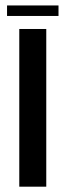

<svg xmlns="http://www.w3.org/2000/svg" viewBox="-20 -702 266 722"><path d="M6.5 -642H200V-681.5H6.5ZM52.5 0H154V-593H52.5Z"/></svg>

Font: Anybody Thin
Style: Regular
Weight: 400
Version: Version 1.113;gftools[0.9.25]